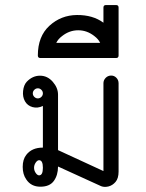

<svg xmlns="http://www.w3.org/2000/svg" viewBox="-20 -740 580 761"><path d="M135 -105Q128 -105 121.5 -95.5Q115 -86 115 -75Q115 -64 121.5 -54.5Q128 -45 135 -45Q150 -45 150 -75Q150 -105 135 -105ZM144 -384Q138 -390 130 -390Q122 -390 116 -384Q110 -378 110 -370Q110 -362 116 -356Q122 -350 130 -350Q138 -350 144 -356Q150 -362 150 -370Q150 -378 144 -384ZM450 -410V-60Q450 -33 438 -19Q426 -5 410 -1Q394 3 381 -2L210 -80Q210 -46 193.5 -23Q177 0 140 0Q103 0 84 -29Q70 -49 70 -78.5Q70 -108 84 -126Q106 -155 150 -155V-320Q129 -310 109 -315.5Q89 -321 79 -338.5Q69 -356 71.5 -379.5Q74 -403 86 -416Q109 -440 138.5 -440Q168 -440 189 -416Q210 -392 210 -365V-145L390 -62V-410Q390 -422 398.5 -431Q407 -440 419.5 -440.5Q432 -441 441 -432Q450 -423 450 -410Z M226 -597Q210 -585 203 -570H377Q370 -585 354 -597Q325 -620 290 -620Q255 -620 226 -597ZM400 -720H440Q450 -720 450 -710V-520Q450 -510 440 -510Q290 -510 140 -510Q130 -510 130 -520Q130 -596 176 -638Q222 -680 285 -680.5Q348 -681 390 -650V-710Q390 -720 400 -720Z"/></svg>

Font: SOV_Station
Style: Book
Weight: 400
Version: Version 1.00